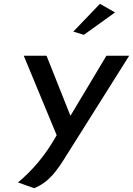

<svg xmlns="http://www.w3.org/2000/svg" viewBox="-20 -763 695 1003"><path d="M363 -598 418 -581 581 -698 502 -743ZM74 190 158 220C236 190 280 125 327 49L655 -472H536L348 -158L223 -472H104L276 -57L274 -53C213 55 145 131 74 190Z"/></svg>

Font: Bluebird
Style: LiObl
Weight: 300
Designer: Jasper
Foundry: Cannot Into Space Fonts
Version: Version 0.98